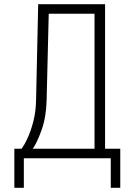

<svg xmlns="http://www.w3.org/2000/svg" viewBox="-20 -750 640 910"><path d="M48 140V-45H82Q96 -63 111.5 -97Q127 -131 138.5 -176.5Q150 -222 151 -276L161 -730H478V-45H550V140H505V0H93V140ZM135 -45H428V-685H211L201 -276Q199 -195 177 -133.5Q155 -72 135 -45Z"/></svg>

Font: Pitagon Sans Mono Thin
Style: Regular
Weight: 100
Monospace: yes
Designer: Travis Tran
Foundry: Pitagon
Version: Version 1.001; ttfautohint (v1.8.4.7-5d5b);gftools[0.9.26]